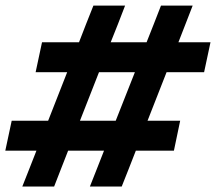

<svg xmlns="http://www.w3.org/2000/svg" viewBox="-30 -686 794 706"><path d="M52 0Q64.5 -32 77.5 -64.5Q90 -96.5 104 -132H-10.5L13 -242H147L217 -420.5H101L124.5 -530.5H260.5Q274 -565.5 286.5 -597.5Q299 -629.5 313.5 -665.5H430Q416.5 -630 404 -598.2Q391.5 -566.5 377 -530.5H509Q522.5 -565.5 535.5 -597.5Q548 -629.5 562 -665.5H678.5Q665 -630 652.5 -598.5Q640 -566.5 626 -530.5H744L720.5 -420.5H582.5L512.5 -242H632.5L609.5 -132H469.5Q456 -97.5 443.5 -65.5Q430.5 -33.5 417.5 0H300.5Q313.5 -32 326 -64.5Q338.5 -96.5 352.5 -132H220.5Q207 -97.5 194.5 -65.5Q182 -33.5 169 0ZM264 -242H395.5L466 -420.5H334Z"/></svg>

Font: Heraclito
Style: Bold Italic
Weight: 700
Italic angle: -12°
Designer: Kostas Bartsokas (font) & Cristiano Sobral (main changes)
Foundry: Kostas Bartsokas (font) & Cristiano Sobral (main changes)
Version: Version 1.00;July 8, 2020;FontCreator 13.0.0.2655 64-bit